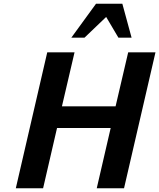

<svg xmlns="http://www.w3.org/2000/svg" viewBox="-20 -1000 846 1020"><path d="M494 0 568 -320H283L209 0H64L231 -722H376L309 -435H594L661 -722H806L639 0ZM609 -800 544 -910 429 -800H359L490 -980H630L679 -800Z"/></svg>

Font: Perun
Style: Bold Italic
Weight: 700
Italic angle: -12°
Foundry: Copyright (c) Stefan Peev, Context Ltd, 2016
Version: Version 1.027